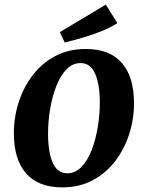

<svg xmlns="http://www.w3.org/2000/svg" viewBox="-20 -798 621 831"><path d="M249 13Q146 13 93 -47.5Q40 -108 40 -221Q40 -291 61 -356Q82 -421 122 -473Q162 -525 219.5 -555.5Q277 -586 351 -586Q455 -586 507.5 -525.5Q560 -465 560 -352Q560 -282 539 -217Q518 -152 478 -100Q438 -48 380.5 -17.5Q323 13 249 13ZM271 -48Q306 -48 332.5 -75.5Q359 -103 376.5 -148Q394 -193 403 -247Q412 -301 412 -353Q412 -434 391.5 -479.5Q371 -525 329 -525Q294 -525 267.5 -497.5Q241 -470 223.5 -425Q206 -380 197 -326.5Q188 -273 188 -220Q188 -138 208.5 -93Q229 -48 271 -48ZM260 -614 239 -659 438 -778 488 -698Q461 -680 421.5 -664Q382 -648 339.5 -635.5Q297 -623 260 -614Z"/></svg>

Font: Rasa
Style: Bold Italic
Weight: 700
Italic angle: -7.10001°
Designer: Anna Giedrys (Yrsa+Rasa design), David Brezina (Yrsa art-direction, Rasa art-direction, design)
Foundry: Rosetta Type Foundry
Version: Version 2.004